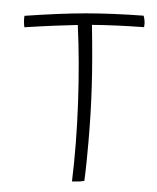

<svg xmlns="http://www.w3.org/2000/svg" viewBox="-54 -837 700 858"><g transform="rotate(5 296.0 -408.0)"><path d="M356 -33Q349 -30 333.5 -28Q318 -26 301 -25Q307 -191 297.5 -376Q288 -561 266 -724Q220 -719 165 -712Q110 -705 29 -693Q26 -706 25 -720Q24 -734 25 -744Q184 -769 298.5 -779Q413 -789 555 -791Q558 -785 559.5 -778.5Q561 -772 562 -764Q563 -758 562.5 -749.5Q562 -741 562 -740Q493 -739 437 -736.5Q381 -734 329 -730Q345 -578 352 -457Q359 -336 359 -209Q359 -167 358.5 -123.5Q358 -80 356 -33Z"/></g></svg>

Font: Atma Light
Style: Regular
Weight: 300
Designer: Gregori Vincens, Jeremie Hornus, Riccardo Olocco, Yoann Minet.
Foundry: black foundry
Version: Version 1.102;PS 1.100;hotconv 1.0.86;makeotf.lib2.5.63406